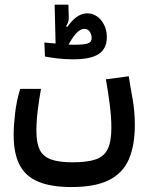

<svg xmlns="http://www.w3.org/2000/svg" viewBox="-20 -608 626 803"><path d="M279.3 174.3Q194.3 174.3 140.9 152.3Q87.4 130.4 62.3 82.3Q37.1 34.2 37.1 -43.9Q37.1 -83 43.2 -135Q49.3 -187 64.5 -236.3H151.4Q143.1 -189.5 137.7 -145.5Q132.3 -101.6 132.3 -59.6Q132.3 -10.7 145.8 17.6Q159.2 45.9 192.1 58.3Q225.1 70.8 283.2 70.8Q343.3 70.8 378.9 59.1Q414.6 47.4 430.2 15.9Q445.8 -15.6 445.8 -74.2Q445.8 -118.2 438.7 -173.1Q431.6 -228 422.9 -276.4L518.6 -289.1Q524.9 -247.1 534.4 -195.1Q543.9 -143.1 543.9 -85.9Q543.9 1 518.6 58.8Q493.2 116.7 435.1 145.5Q377 174.3 279.3 174.3ZM286.6 -359.9Q252.9 -359.9 221.9 -363.5Q190.9 -367.2 168 -371.6L165.5 -430.2Q178.7 -429.2 202.9 -426.8Q227.1 -424.3 251.7 -422.6Q276.4 -420.9 291 -420.9Q332 -420.9 347.7 -426.5Q363.3 -432.1 363.3 -448.7Q363.3 -463.9 355.2 -475.6Q347.2 -487.3 332.5 -487.3Q314.9 -487.3 296.9 -466.6Q278.8 -445.8 254.4 -399.4L210 -408.2Q240.2 -471.2 273.9 -511.7Q307.6 -552.2 345.2 -552.2Q367.7 -552.2 386 -539.3Q404.3 -526.4 415.5 -503.9Q426.8 -481.4 426.8 -453.1Q426.8 -404.8 393.1 -382.3Q359.4 -359.9 286.6 -359.9ZM212.9 -410.6 208.5 -588.4H266.1L267.6 -537.6Q268.1 -526.9 265.4 -517.3Q262.7 -507.8 256.3 -498L270 -489.3L271.5 -435.5Z"/></svg>

Font: Cascadia Code
Style: Regular
Weight: 400
Designer: Aaron Bell
Foundry: Saja Typeworks
Version: Version 2404.023